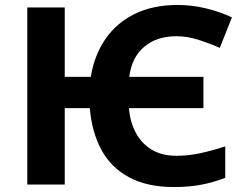

<svg xmlns="http://www.w3.org/2000/svg" viewBox="-20 -744 990 774"><path d="M681 10Q573 10 500 -29.5Q427 -69 388.5 -140.5Q350 -212 342 -308H241V0H90V-714H241V-434H346Q360 -521 404.5 -586Q449 -651 522.5 -687.5Q596 -724 696 -724Q753 -724 809.5 -710.5Q866 -697 915 -674L866 -551Q823 -570 778.5 -584Q734 -598 692 -598Q612 -598 561.5 -555.5Q511 -513 501 -434H800V-308H500Q504 -253 527 -209.5Q550 -166 591 -141Q632 -116 691 -116Q738 -116 785.5 -126Q833 -136 888 -154V-27Q838 -8 789.5 1Q741 10 681 10Z"/></svg>

Font: Noto IKEA Latin
Style: Bold
Weight: 700
Designer: Monotype Design Team
Foundry: Monotype Imaging Inc.
Version: Version 1.0